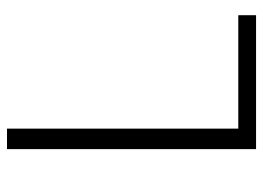

<svg xmlns="http://www.w3.org/2000/svg" viewBox="-124 -646 769 562"><g transform="rotate(-90 261.0 -364.5)"><path d="M106 0H498V-52H166V-729H106Z"/></g></svg>

Font: Genne Gothic Light
Style: Regular
Weight: 300
Designer: Ryoko NISHIZUKA (kana & ideographs); Paul D. Hunt (Latin, Greek & Cyrillic); Wenlong ZHANG (bopomofo); Sandoll Communica
Foundry: Adobe Systems Incorporated
Version: Version 1.004;PS 1.004;hotconv 16.6.51;makeotf.lib2.5.65220